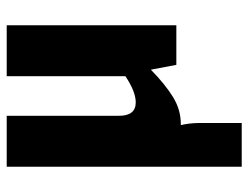

<svg xmlns="http://www.w3.org/2000/svg" viewBox="-102 -430 723 558"><g transform="rotate(-90 259.0 -151.5)"><path d="M464 -493V0H349L335 -74Q293 -33 256 -10Q219 13 177 13H174Q180 40 180 66V190H53V-493H201V-169Q200 -118 240 -118Q271 -118 316 -148V-493Z"/></g></svg>

Font: exo2condensed_b
Style: Bold
Weight: 700
Width: 3
Designer: Natanael Gama
Version: Version 1.001;PS 001.001;hotconv 1.0.70;makeotf.lib2.5.58329